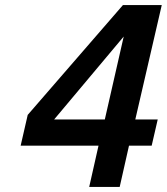

<svg xmlns="http://www.w3.org/2000/svg" viewBox="-20 -742 662 762"><path d="M582 -164 606 -268H517L622 -722H468L90 -286L62 -164H371L334 0H455L492 -164ZM396 -268H195L471 -597Z"/></svg>

Font: Perun SemiBold Italic
Style: Regular
Weight: 400
Italic angle: -12°
Foundry: Copyright (c) Stefan Peev, Context Ltd, 2016
Version: Version 1.026